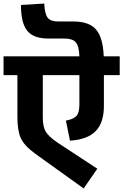

<svg xmlns="http://www.w3.org/2000/svg" viewBox="-40 -1010 694 1081"><path d="M634 -693V-587H545V-414Q545 -318 498 -271Q451 -224 354 -218L331 -331Q371 -338 389 -356Q407 -374 407 -421V-587H201V-348Q201 -297 217.5 -269Q234 -241 284 -207L508 -60L431 51L159 -144Q96 -190 77 -232.5Q58 -275 58 -348V-587H-20V-693H407Q405 -751 386.5 -772Q368 -793 323 -793H232Q149 -793 113.5 -836.5Q78 -880 78 -982L209 -990Q212 -930 229 -909.5Q246 -889 287 -889H374Q462 -889 501 -843.5Q540 -798 544 -693Z"/></svg>

Font: FiraGO
Style: Bold
Weight: 700
Designer: bBox Type
Foundry: bBox Type GmbH
Version: Version 1.001;PS 001.001;hotconv 1.0.88;makeotf.lib2.5.64775